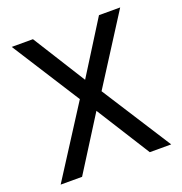

<svg xmlns="http://www.w3.org/2000/svg" viewBox="-128 -822 884 934"><g transform="rotate(-20 313.5 -355.5)"><path d="M143.6 -710.9 314.5 -438.5 485.4 -710.9H595.2L370.6 -358.9L600.6 0H489.7L314.5 -277.8L139.2 0H28.3L258.3 -358.9L33.7 -710.9Z"/></g></svg>

Font: Vazirmatn
Style: Regular
Weight: 400
Designer: Saber Rastikerdar
Foundry: Saber Rastikerdar
Version: Version 33.003;September 2, 2022;FontCreator 14.0.0.2862 64-